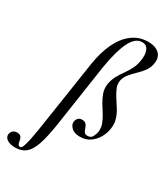

<svg xmlns="http://www.w3.org/2000/svg" viewBox="-359 -833 1063 1215"><g transform="rotate(30 172.5 -225.5)"><path d="M-41 275Q-83 275 -103.5 259.5Q-124 244 -121 223Q-119 207 -107.5 196.5Q-96 186 -77 186Q-57 186 -49 196.5Q-41 207 -39 221Q-37 235 -33 245.5Q-29 256 -16 256Q-7 256 0.5 238Q8 220 17.5 174.5Q27 129 39 47L111 -426Q125 -515 156.5 -582Q188 -649 238 -687.5Q288 -726 355 -726Q391 -726 415 -714Q439 -702 449.5 -681Q460 -660 456 -632Q452 -597 432.5 -570Q413 -543 388.5 -520Q364 -497 345 -473.5Q326 -450 321 -422Q317 -395 328 -369Q339 -343 356.5 -316Q374 -289 392 -260.5Q410 -232 419.5 -200Q429 -168 423 -131Q418 -95 399 -62.5Q380 -30 349.5 -9.5Q319 11 278 11Q237 11 217 -8Q197 -27 197 -47Q197 -64 207.5 -77Q218 -90 238 -90Q259 -90 268 -79Q277 -68 281 -54Q285 -40 292 -29Q299 -18 317 -18Q341 -18 351 -35.5Q361 -53 365 -74Q369 -105 358.5 -133Q348 -161 330.5 -188.5Q313 -216 296 -244Q279 -272 269 -302Q259 -332 264 -366Q270 -401 285.5 -429Q301 -457 320.5 -484Q340 -511 355 -542Q370 -573 374 -613Q377 -639 372.5 -660Q368 -681 356 -693Q344 -705 322 -705Q272 -705 239 -637.5Q206 -570 185 -441L116 21Q101 117 81.5 172.5Q62 228 32.5 251.5Q3 275 -41 275Z"/></g></svg>

Font: Cormorant Light SemiBold
Style: Italic
Weight: 600
Italic angle: -10°
Version: Version 4.000